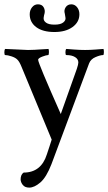

<svg xmlns="http://www.w3.org/2000/svg" viewBox="-23 -645 500 887"><path d="M228.5 -531.2H229.5Q256.8 -531.2 269.5 -541.5Q282.2 -551.8 279.3 -564.5Q279.3 -567.4 276.4 -582Q271.5 -597.7 280.3 -611.3Q289.1 -625 306.6 -625Q322.3 -625 333 -611.8Q343.8 -598.6 343.8 -579.1Q343.8 -543 312 -520Q280.3 -497.1 228.5 -497.1Q174.8 -497.1 144.5 -519.5Q114.3 -542 114.3 -579.1Q114.3 -597.7 125 -611.3Q135.7 -625 152.3 -625Q170.9 -625 178.7 -611.3Q186.5 -597.7 182.6 -582Q180.7 -577.1 178.7 -563.5Q176.8 -549.8 189.5 -540.5Q202.1 -531.2 228.5 -531.2ZM85.9 152.3Q167 152.3 193.4 68.4Q198.2 53.7 205.1 33.2Q211.9 12.7 215.8 0L76.2 -336.9Q66.4 -361.3 56.6 -370.1Q47.9 -378.9 29.8 -384.8Q11.7 -390.6 1 -390.6Q-2.9 -390.6 -2.9 -403.3Q-2.9 -415 1 -418.9Q101.6 -414.1 106.4 -414.1Q123 -414.1 137.2 -415Q151.4 -416 169.4 -417Q187.5 -418 201.2 -418.9Q203.1 -413.1 203.1 -404.3Q203.1 -390.6 199.2 -390.6Q191.4 -390.6 173.3 -383.8Q155.3 -377 153.3 -370.1V-368.2Q153.3 -353.5 257.8 -118.2L332 -327.1Q338.9 -347.7 338.9 -356.4Q338.9 -372.1 323.7 -381.3Q308.6 -390.6 283.2 -390.6Q279.3 -390.6 279.3 -403.3Q279.3 -415 283.2 -418.9Q295.9 -418 321.8 -416Q347.7 -414.1 370.1 -414.1Q391.6 -414.1 417 -416Q442.4 -418 455.1 -418.9Q457 -413.1 457 -404.3Q457 -390.6 453.1 -390.6Q440.4 -390.6 418.5 -381.3Q396.5 -372.1 388.7 -352.5L214.8 113.3Q191.4 173.8 163.6 197.8Q135.7 221.7 112.3 221.7Q91.8 221.7 82 209Q72.3 196.3 72.3 183.6Q72.3 162.1 85.9 152.3Z"/></svg>

Font: Crimson Text
Style: Roman
Weight: 400
Version: Version 0.13